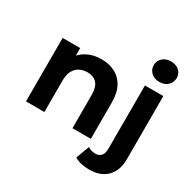

<svg xmlns="http://www.w3.org/2000/svg" viewBox="-208 -997 1413 1410"><g transform="rotate(30 498.5 -292.5)"><path d="M399 -546Q463 -546 513.5 -520.5Q564 -495 593 -442.5Q622 -390 622 -308V0H466V-284Q466 -349 437.5 -380Q409 -411 357 -411Q320 -411 290.5 -395.5Q261 -380 244.5 -348Q228 -316 228 -266V0H72V-538H221V-389L193 -434Q222 -488 276 -517Q330 -546 399 -546ZM723 202Q687 202 654 194.5Q621 187 598 172L640 59Q667 78 706 78Q735 78 752.5 58.5Q770 39 770 0V-538H926V-1Q926 92 873 147Q820 202 723 202ZM848 -613Q805 -613 778 -638Q751 -663 751 -700Q751 -737 778 -762Q805 -787 848 -787Q891 -787 918 -763.5Q945 -740 945 -703Q945 -664 918.5 -638.5Q892 -613 848 -613Z"/></g></svg>

Font: MOST Montserrat
Style: Bold
Weight: 700
Designer: Julieta Ulanovsky
Foundry: Julieta Ulanovsky
Version: Version 8.000;March 11, 2024;FontCreator 15.0.0.2926 64-bit